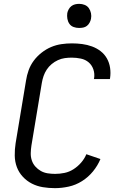

<svg xmlns="http://www.w3.org/2000/svg" viewBox="-20 -968 640 996"><path d="M265 8Q233 8 202.5 3Q172 -2 145.5 -15.5Q119 -29 98.5 -51Q78 -73 67.5 -101Q57 -129 56.5 -161Q56 -193 61 -225L115 -550Q119 -577 128.5 -603.5Q138 -630 155 -653Q172 -676 195.5 -694.5Q219 -713 245 -724Q271 -735 298.5 -739Q326 -743 353 -743Q380 -743 406.5 -739.5Q433 -736 457.5 -727Q482 -718 502 -702.5Q522 -687 534.5 -665Q547 -643 551 -616.5Q555 -590 551 -563L550 -558H467L468 -561Q472 -585 464.5 -607.5Q457 -630 440 -644.5Q423 -659 399.5 -664Q376 -669 352 -669Q334 -669 316 -666.5Q298 -664 280.5 -656Q263 -648 248 -635.5Q233 -623 222.5 -607Q212 -591 206 -573.5Q200 -556 197 -538L143 -213Q140 -193 139.5 -173.5Q139 -154 145 -136Q151 -118 163.5 -104Q176 -90 192 -81Q208 -72 227 -69Q246 -66 266 -66Q290 -66 314.5 -71Q339 -76 361 -90Q383 -104 400.5 -124Q418 -144 428 -168L501 -143Q487 -109 462.5 -79Q438 -49 405.5 -28.5Q373 -8 336.5 0Q300 8 265 8ZM390 -823Q375 -823 361.5 -828Q348 -833 340 -844.5Q332 -856 329.5 -870.5Q327 -885 329 -900Q331 -910 336.5 -920Q342 -930 350.5 -936.5Q359 -943 369.5 -945.5Q380 -948 391 -948Q406 -948 419.5 -942.5Q433 -937 441 -925.5Q449 -914 452 -899.5Q455 -885 452 -870Q450 -860 444.5 -850Q439 -840 430.5 -833.5Q422 -827 411.5 -825Q401 -823 390 -823Z"/></svg>

Font: Iosevka Aile
Style: Italic
Weight: 400
Italic angle: -9°
Designer: Belleve Invis
Foundry: Belleve Invis
Version: Version 28.0.1; ttfautohint (v1.8.4)